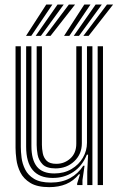

<svg xmlns="http://www.w3.org/2000/svg" viewBox="-20 -800 516 830"><path d="M193 9Q141 9 111.4 -9.1Q81.8 -27.2 68.1 -54.6Q54.5 -82 50.9 -110.8Q47.2 -139.5 47.2 -160.5V-600H70V-164.8Q70 -144.5 73.2 -118.2Q76.5 -92 88.8 -67.4Q101 -42.8 127.4 -26.8Q153.8 -10.8 200 -10.8Q247.8 -10.8 282.8 -30Q317.8 -49.2 340 -83.5H345.5L336.5 -21.5V0H313.5V-6.8L325.8 -46.5H321.2Q297.5 -17.5 265.5 -4.2Q233.5 9 193 9ZM402.2 0V-600H425.2V0ZM220 -72Q181 -72 163.9 -89.9Q146.8 -107.8 142.6 -131.5Q138.5 -155.2 138.5 -172.8V-600H161.2V-174Q161.2 -156.8 164.9 -137.6Q168.5 -118.5 181.6 -105.1Q194.8 -91.8 223.5 -91.8Q258.5 -91.8 284.1 -115Q309.8 -138.2 309.8 -178.8V-600H333.8V-181Q333.8 -133.8 301.1 -102.9Q268.5 -72 220 -72ZM206.5 -30.8Q93 -31.5 93 -166V-600H115.8V-168.8Q115.8 -109.5 139.4 -79.9Q163 -50.2 214.8 -50.2Q257 -50.2 288.9 -69.1Q320.8 -88 338.4 -118.2Q356 -148.5 356 -182.8V-600H379.5V0H357.2V-58L360.8 -131.5H355.5Q335.2 -81.5 295.9 -55.9Q256.5 -30.2 206.5 -30.8ZM92.5 -645 180 -780.5H206.5L115.2 -645ZM134.2 -645 228.8 -780.5H255.5L156.8 -645ZM175.8 -645 277.8 -780.5H304.5L198.5 -645ZM257 -645 344.5 -780.5H371.2L279.8 -645ZM298.8 -645 393.5 -780.5H420.2L321.5 -645ZM340.5 -645 442.5 -780.5H469L363.2 -645Z"/></svg>

Font: Big Shoulders Inline Text
Style: Bold
Weight: 700
Designer: Patric King
Foundry: XO Type Co
Version: Version 1.000